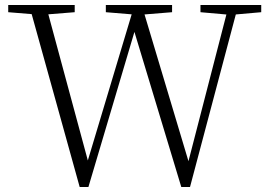

<svg xmlns="http://www.w3.org/2000/svg" viewBox="-20 -743 1078 771"><path d="M300 8 97 -723H164L341 -68H323L328 -83L520 -723H549L746 -65H729L733 -81L899 -723H937L743 8H708L511 -644H529L524 -629L335 8ZM13 -694V-723H280V-694L155 -684H135ZM405 -694V-723H671V-694L548 -684H526ZM785 -694V-723H1029V-694L916 -684H898Z"/></svg>

Font: Noto Serif JP
Style: Regular
Weight: 200
Designer: Ryoko NISHIZUKA 西塚涼子 (kana & ideographs); Frank Grießhammer (Latin, Greek & Cyrillic); Wenlong ZHANG 张文龙 (bopomofo); San
Foundry: Adobe
Version: Version 2.001;hotconv 1.1.0;makeotfexe 2.6.0